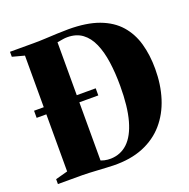

<svg xmlns="http://www.w3.org/2000/svg" viewBox="-133 -878 998 1014"><g transform="rotate(-20 366.0 -371.0)"><path d="M335 8Q317 7.5 293.5 6.2Q270 5 245.8 3.5Q221.5 2 199.8 1Q178 0 163.5 0H25.5V-27.5L94 -46V-697L26.5 -715V-743H160Q192.5 -743 226.5 -744.8Q260.5 -746.5 293.8 -748Q327 -749.5 356.5 -749.5Q458.5 -749.5 527.8 -723.8Q597 -698 638.5 -650.8Q680 -603.5 698.2 -539Q716.5 -474.5 716.5 -396.5Q716.5 -308 692.8 -233Q669 -158 621.5 -103.2Q574 -48.5 502.5 -19.2Q431 10 335 8ZM335 -30.5Q390.5 -32 430 -69.2Q469.5 -106.5 490.8 -182.2Q512 -258 512 -374.5Q512 -448 503.2 -509.5Q494.5 -571 474.5 -616.5Q454.5 -662 420.8 -687Q387 -712 337 -712Q324.5 -712 313.5 -710.2Q302.5 -708.5 293.8 -706.8Q285 -705 279.5 -704.5V-40Q289 -36.5 298.2 -34.2Q307.5 -32 316.8 -31.2Q326 -30.5 335 -30.5ZM39.5 -367V-407H386V-367Z"/></g></svg>

Font: Merriweather 120pt Black
Style: Regular
Weight: 900
Designer: Eben Sorkin
Foundry: Eben Sorkin
Version: Version 2.100